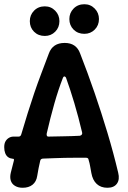

<svg xmlns="http://www.w3.org/2000/svg" viewBox="-20 -883 604 908"><path d="M87 5Q66 5 51 -4Q36 -13 31 -29Q26 -45 31 -66Q34 -80 38 -93.5Q42 -107 45 -121Q48 -131 43 -132Q42 -132 40.5 -132Q39 -132 37 -133Q26 -134 17.5 -140.5Q9 -147 4.5 -159Q0 -171 0 -186V-188Q0 -204 6 -214.5Q12 -225 22 -231Q32 -237 44 -237H68Q78 -237 81 -249Q96 -300 111 -348Q126 -396 142 -443Q158 -490 175.5 -536Q193 -582 211 -630Q229 -680 286 -680Q341 -680 359 -630Q395 -538 427.5 -443.5Q460 -349 488.5 -254Q517 -159 539 -66Q547 -34 533 -14.5Q519 5 488 5Q457 5 437.5 -13Q418 -31 412 -65Q409 -80 406.5 -95.5Q404 -111 399 -127Q398 -137 387 -137Q360 -137 335 -137Q310 -137 286 -136.5Q262 -136 237 -135Q212 -134 184 -133Q179 -133 175 -130.5Q171 -128 170 -122Q166 -105 162.5 -87.5Q159 -70 156 -51Q152 -24 134 -9.5Q116 5 87 5ZM209 -237Q247 -238 284 -238.5Q321 -239 358 -241Q365 -243 367.5 -247.5Q370 -252 368 -258Q351 -330 331.5 -395.5Q312 -461 292 -516Q289 -521 285 -521.5Q281 -522 278 -516Q256 -460 237 -393Q218 -326 201 -252Q200 -246 201.5 -241.5Q203 -237 209 -237ZM192 -713Q161 -713 141 -733Q121 -753 121 -783Q121 -812 141 -832.5Q161 -853 192 -853Q221 -853 241 -832.5Q261 -812 261 -783Q261 -753 241 -733Q221 -713 192 -713ZM379 -723Q348 -723 328 -743Q308 -763 308 -793Q308 -822 328 -842.5Q348 -863 379 -863Q408 -863 428 -842.5Q448 -822 448 -793Q448 -763 428 -743Q408 -723 379 -723Z"/></svg>

Font: Winky Sans Medium
Style: Regular
Weight: 500
Designer: Simon Atzbach
Foundry: typofactur
Version: Version 1.205